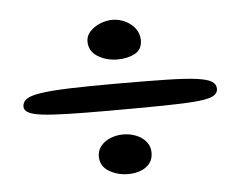

<svg xmlns="http://www.w3.org/2000/svg" viewBox="-37 -536 594 452"><g transform="rotate(-5 260.5 -309.5)"><path d="M249.5 -126.5Q223.5 -126.5 203.5 -138.8Q183.5 -151 183.5 -174Q183.5 -187.5 191.8 -198Q200 -208.5 214.2 -214.5Q228.5 -220.5 245 -220.5Q261 -220.5 275.5 -214.8Q290 -209 299 -198Q308 -187 308 -172Q308 -157 300.2 -147Q292.5 -137 279.2 -131.8Q266 -126.5 249.5 -126.5ZM213.5 -279Q157.5 -279 119.2 -280Q81 -281 58.8 -283.8Q36.5 -286.5 26.8 -292Q17 -297.5 17 -306Q17 -317 26.5 -323.8Q36 -330.5 60 -334.2Q84 -338 127.2 -339.5Q170.5 -341 237.5 -341Q311 -341 357.5 -340Q404 -339 429.5 -335.5Q455 -332 464.8 -325.5Q474.5 -319 474.5 -308Q474.5 -298 464 -292Q453.5 -286 425.5 -283.2Q397.5 -280.5 346.2 -279.8Q295 -279 213.5 -279ZM247.5 -397.5Q221.5 -397.5 201 -410Q180.5 -422.5 180.5 -446Q180.5 -459 190 -469.2Q199.5 -479.5 214 -485.5Q228.5 -491.5 243 -491.5Q259 -491.5 273.5 -484.5Q288 -477.5 297 -465.5Q306 -453.5 306 -438Q306 -416 288.8 -406.8Q271.5 -397.5 247.5 -397.5Z"/></g></svg>

Font: Gluten Thin Light
Style: Regular
Weight: 300
Version: Version 1.300